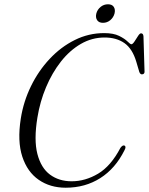

<svg xmlns="http://www.w3.org/2000/svg" viewBox="-20 -866 695 896"><path d="M561.5 -186.5Q570 -181.5 561 -165Q518.5 -79.5 448 -34.8Q377.5 10 286.5 10Q214 10 160.8 -26.8Q107.5 -63.5 84 -135.2Q60.5 -207 77 -312.5Q89.5 -392 124.5 -463.8Q159.5 -535.5 211.8 -591.2Q264 -647 328.8 -679.2Q393.5 -711.5 466 -711.5Q509.5 -711.5 535.8 -698.5Q562 -685.5 575 -672.5Q588 -659.5 593 -659.5Q599 -659.5 607.5 -672.2Q616 -685 624 -697.8Q632 -710.5 638 -710.5Q648.5 -710.5 649.5 -696.5L654.5 -532Q655 -520 643 -519Q634.5 -518.5 630 -530.5L616 -578Q598 -638.5 560.8 -664.8Q523.5 -691 468 -691Q409 -691 357.2 -661Q305.5 -631 264.2 -578.5Q223 -526 194.8 -458.8Q166.5 -391.5 154.5 -317Q137.5 -213 154.5 -147.5Q171.5 -82 213.5 -51Q255.5 -20 314.5 -20Q378 -20 437.8 -55.5Q497.5 -91 542 -176Q552.5 -190.5 561.5 -186.5ZM460.5 -759.5Q441.5 -759.5 433.2 -772Q425 -784.5 429.5 -803Q434.5 -821.5 449.5 -833.8Q464.5 -846 484 -846Q503 -846 511 -833.8Q519 -821.5 514.5 -803Q509.5 -784.5 494.8 -772Q480 -759.5 460.5 -759.5Z"/></svg>

Font: Fraunces 72pt Light
Style: Italic
Weight: 300
Italic angle: -16°
Version: Version 1.000;[b76b70a41]